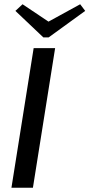

<svg xmlns="http://www.w3.org/2000/svg" viewBox="-20 -874 417 894"><path d="M376.7 -823.3 353.3 -854.2 205.8 -773.3 85 -854.2 51.7 -823.3 181.7 -700H206.7ZM33.3 0H133.3L236.7 -650H136.7Z"/></svg>

Font: Boon Medium
Style: Italic
Weight: 500
Italic angle: -9°
Designer: Sungsit Sawaiwan
Foundry: FontUni
Version: Version 3.0